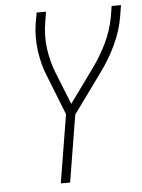

<svg xmlns="http://www.w3.org/2000/svg" viewBox="-53 -777 605 819"><g transform="rotate(-5 250.0 -367.5)"><path d="M174 0 222 -292 156 -459Q145 -485 137.5 -513Q130 -541 126 -570.5Q122 -600 122 -630Q122 -660 127 -691L135 -735H175L168 -691Q158 -634 165.5 -578Q173 -522 193 -472L248 -334L351 -476Q387 -525 413 -579.5Q439 -634 449 -691L456 -735H496L489 -691Q479 -629 451 -569Q423 -509 383 -455L261 -287L214 0Z"/></g></svg>

Font: Iosevka Curly XLtObl
Style: Regular
Weight: 200
Italic angle: -9°
Monospace: yes
Designer: Belleve Invis
Foundry: Belleve Invis
Version: Version 11.1.0; ttfautohint (v1.8.3)